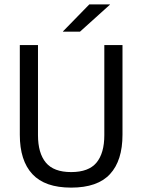

<svg xmlns="http://www.w3.org/2000/svg" viewBox="-20 -845 650 877"><path d="M305 12Q185 12 127.8 -49.8Q70.5 -111.5 70.5 -229.5V-639H153.5V-227.5Q153.5 -145.5 189.5 -102.2Q225.5 -59 305 -59Q385 -59 420.8 -102.2Q456.5 -145.5 456.5 -227.5V-639H539.5V-229.5Q539.5 -111.5 482.5 -49.8Q425.5 12 305 12ZM388 -825H482V-823.5L345.5 -700.5H267.5V-701.5Z"/></svg>

Font: Anek Telugu
Style: Regular
Weight: 400
Designer: Omkar Bhoir (Telugu), Yesha Goshar (Latin)
Foundry: Ek Type
Version: Version 1.003